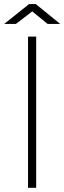

<svg xmlns="http://www.w3.org/2000/svg" viewBox="-24 -898 308 918"><path d="M110 0V-723H149V0ZM-4 -783.5 115 -878.5H147L264 -783.5H204L130 -843.5L52 -783.5Z"/></svg>

Font: Public Sans Thin Thin
Style: Regular
Weight: 250
Version: Version 2.001